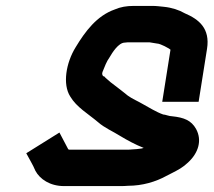

<svg xmlns="http://www.w3.org/2000/svg" viewBox="-20 -637 722 649"><path d="M531.6 -250C507.8 -258.4 483.1 -274.1 463.1 -285C447.2 -294.5 426.1 -303.3 411.7 -314L399.3 -324C391.9 -330.5 362.2 -352.3 353.9 -359C347 -365.8 338.6 -371.2 332 -379H330C327.3 -380.5 325.9 -383.4 325.3 -387C325.8 -390 325.8 -390 326.2 -393C333.9 -411.7 339.7 -428.6 350.2 -443C359.2 -458.4 380.2 -493 402.1 -493C406.2 -493.7 409.6 -494 412.2 -494H485.2C492.3 -492.8 503 -491.4 509.6 -490C517.1 -490 528.8 -484.5 536.2 -481C545.4 -476 545.4 -476 550.9 -473C553.6 -471 553.6 -471 556.3 -469L528.4 -293H651.4L679.8 -472C690.8 -541.4 651.9 -571.9 604.8 -592C585.5 -603.2 560.8 -611.3 534.2 -614L514.6 -616C508 -616.7 501.4 -617 494.7 -617H431.7C407.8 -617 387.3 -613.5 367.8 -605C307.2 -583.6 268.3 -531.3 235.5 -477C203.1 -424.6 191 -352 217.3 -311C239.1 -274.1 277.6 -252.8 311.5 -224C332.9 -205 361.6 -193 387 -177C409.6 -163.3 437.2 -148.3 465.7 -137C462.9 -136.3 460.5 -135.7 458.4 -135L442.1 -133C436.6 -132.3 431.6 -132 426.9 -132C420.8 -131.3 414.7 -131 408.7 -131H215.7C214.4 -131 213.1 -131.3 211.9 -132H210.9L180.9 -189L68.8 -119C78.9 -99.2 90.9 -81 99.5 -60C114.5 -31.5 149.2 -8 196.3 -8H389.3C396.6 -8 404.3 -8.3 412.4 -9C461.5 -9 506.5 -22.7 541.7 -42L561.2 -52C582 -62.6 598.1 -70.9 615.9 -88C650.7 -120.2 663.8 -162.5 642.8 -201C626.7 -229.8 602.5 -239.8 561.6 -244C551.8 -244 538.5 -250 531.6 -250Z"/></svg>

Font: Tape
Style: It
Weight: 500
Foundry: Cannot Into Space Fonts
Version: Version 0.97